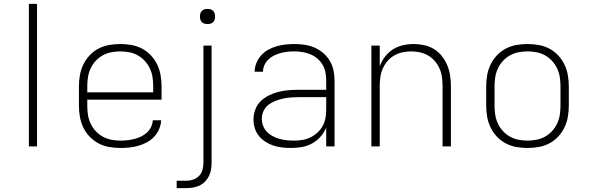

<svg xmlns="http://www.w3.org/2000/svg" viewBox="-20 -755 3040 990"><path d="M129 0V-735H171V0Z M601 8Q572 8 543 3Q514 -2 488.5 -15.5Q463 -29 442.5 -50Q422 -71 409.5 -97.5Q397 -124 392 -152.5Q387 -181 387 -210V-310Q387 -339 392 -367.5Q397 -396 409.5 -422Q422 -448 442 -469.5Q462 -491 488 -504.5Q514 -518 542.5 -523Q571 -528 600 -528Q629 -528 657.5 -523Q686 -518 712 -504.5Q738 -491 758 -469.5Q778 -448 790.5 -422Q803 -396 808 -367.5Q813 -339 813 -310V-241H430V-210Q430 -186 433.5 -163Q437 -140 447 -118.5Q457 -97 473 -79.5Q489 -62 510 -50.5Q531 -39 554 -34.5Q577 -30 601 -30Q619 -30 637.5 -32Q656 -34 673.5 -38.5Q691 -43 707.5 -51Q724 -59 737.5 -71.5Q751 -84 759 -100.5Q767 -117 768 -135H811Q810 -112 800.5 -89.5Q791 -67 775 -50Q759 -33 738 -21.5Q717 -10 694 -3.5Q671 3 647.5 5.5Q624 8 601 8ZM430 -279H770V-310Q770 -333 766.5 -356.5Q763 -380 753 -401.5Q743 -423 727 -440.5Q711 -458 690.5 -469.5Q670 -481 646.5 -485.5Q623 -490 600 -490Q577 -490 553.5 -485.5Q530 -481 509.5 -469.5Q489 -458 473 -440.5Q457 -423 447 -401.5Q437 -380 433.5 -356.5Q430 -333 430 -310Z M891 215V177H941Q959 177 976.5 171Q994 165 1006.5 152Q1019 139 1024 121Q1029 103 1029 85V-520H1071V85Q1071 102 1068 119.5Q1065 137 1057.5 152.5Q1050 168 1037.5 181Q1025 194 1009 201.5Q993 209 975.5 212Q958 215 941 215ZM1050 -631Q1042 -631 1034.5 -633Q1027 -635 1021 -641Q1015 -647 1013 -654.5Q1011 -662 1011 -670Q1011 -678 1013 -685.5Q1015 -693 1021 -699Q1027 -705 1034.5 -707Q1042 -709 1050 -709Q1058 -709 1065.5 -707Q1073 -705 1079 -699Q1085 -693 1087 -685.5Q1089 -678 1089 -670Q1089 -662 1087 -654.5Q1085 -647 1079 -641Q1073 -635 1065.5 -633Q1058 -631 1050 -631Z M1482 8Q1459 8 1436 5.5Q1413 3 1391 -4Q1369 -11 1349.5 -23.5Q1330 -36 1315.5 -53.5Q1301 -71 1294 -93.5Q1287 -116 1287 -139Q1287 -165 1296.5 -190.5Q1306 -216 1325 -234Q1344 -252 1367.5 -263.5Q1391 -275 1416.5 -281.5Q1442 -288 1468 -290Q1494 -292 1520 -292H1662V-340Q1662 -361 1658 -382Q1654 -403 1643.5 -421Q1633 -439 1616.5 -453Q1600 -467 1580.5 -475Q1561 -483 1540 -486.5Q1519 -490 1498 -490Q1480 -490 1462 -488Q1444 -486 1427 -481.5Q1410 -477 1393.5 -469Q1377 -461 1364 -448.5Q1351 -436 1343.5 -419.5Q1336 -403 1336 -385H1293Q1293 -408 1302 -430Q1311 -452 1326.5 -469.5Q1342 -487 1363 -498.5Q1384 -510 1406 -516.5Q1428 -523 1451.5 -525.5Q1475 -528 1498 -528Q1525 -528 1551.5 -524Q1578 -520 1602 -509.5Q1626 -499 1646.5 -481.5Q1667 -464 1680.5 -441.5Q1694 -419 1699.5 -392.5Q1705 -366 1705 -340V0H1662V-97Q1651 -71 1632.5 -50Q1614 -29 1589.5 -15.5Q1565 -2 1537.5 3Q1510 8 1482 8ZM1495 -30Q1517 -30 1539 -33.5Q1561 -37 1580.5 -46.5Q1600 -56 1616.5 -71Q1633 -86 1643.5 -105Q1654 -124 1658 -145.5Q1662 -167 1662 -189V-254H1520Q1500 -254 1479.5 -252.5Q1459 -251 1439 -246.5Q1419 -242 1399.5 -234.5Q1380 -227 1364 -214.5Q1348 -202 1339 -183Q1330 -164 1330 -143Q1330 -125 1336.5 -107Q1343 -89 1356 -75.5Q1369 -62 1386 -53Q1403 -44 1421 -39Q1439 -34 1457.5 -32Q1476 -30 1495 -30Z M1895 0V-520H1938V-413Q1948 -440 1965 -462.5Q1982 -485 2005.5 -500Q2029 -515 2057 -521.5Q2085 -528 2113 -528Q2141 -528 2168 -522Q2195 -516 2218.5 -501.5Q2242 -487 2259 -465Q2276 -443 2286.5 -417.5Q2297 -392 2301 -365Q2305 -338 2305 -310V0H2262V-310Q2262 -333 2259 -356Q2256 -379 2247 -400Q2238 -421 2223 -439Q2208 -457 2188 -468.5Q2168 -480 2145.5 -485Q2123 -490 2100 -490Q2077 -490 2054.5 -485Q2032 -480 2012 -468.5Q1992 -457 1977 -439Q1962 -421 1953 -400Q1944 -379 1941 -356Q1938 -333 1938 -310V0Z M2700 8Q2671 8 2642.5 3Q2614 -2 2588 -15.5Q2562 -29 2542 -50.5Q2522 -72 2509.5 -98Q2497 -124 2492 -152.5Q2487 -181 2487 -210V-310Q2487 -339 2492 -367.5Q2497 -396 2509.5 -422Q2522 -448 2542 -469.5Q2562 -491 2588 -504.5Q2614 -518 2642.5 -523Q2671 -528 2700 -528Q2729 -528 2757.5 -523Q2786 -518 2812 -504.5Q2838 -491 2858 -469.5Q2878 -448 2890.5 -422Q2903 -396 2908 -367.5Q2913 -339 2913 -310V-210Q2913 -181 2908 -152.5Q2903 -124 2890.5 -98Q2878 -72 2858 -50.5Q2838 -29 2812 -15.5Q2786 -2 2757.5 3Q2729 8 2700 8ZM2700 -30Q2723 -30 2746.5 -34.5Q2770 -39 2790.5 -50.5Q2811 -62 2827 -79.5Q2843 -97 2853 -118.5Q2863 -140 2866.5 -163.5Q2870 -187 2870 -210V-310Q2870 -333 2866.5 -356.5Q2863 -380 2853 -401.5Q2843 -423 2827 -440.5Q2811 -458 2790.5 -469.5Q2770 -481 2746.5 -485.5Q2723 -490 2700 -490Q2677 -490 2653.5 -485.5Q2630 -481 2609.5 -469.5Q2589 -458 2573 -440.5Q2557 -423 2547 -401.5Q2537 -380 2533.5 -356.5Q2530 -333 2530 -310V-210Q2530 -187 2533.5 -163.5Q2537 -140 2547 -118.5Q2557 -97 2573 -79.5Q2589 -62 2609.5 -50.5Q2630 -39 2653.5 -34.5Q2677 -30 2700 -30Z"/></svg>

Font: Iosevka Aile Extralight
Style: Regular
Weight: 200
Designer: Belleve Invis
Foundry: Belleve Invis
Version: Version 31.1.0; ttfautohint (v1.8.4)